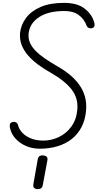

<svg xmlns="http://www.w3.org/2000/svg" viewBox="-20 -1024 680 1335"><path d="M256.5 10Q204.5 10 161.2 -8.8Q118 -27.5 89.2 -58.8Q60.5 -90 51 -128Q46 -145.5 48.5 -158.2Q51 -171 65 -175Q80 -179 91 -173.5Q102 -168 106 -152Q112.5 -126 134.5 -101.8Q156.5 -77.5 193.8 -62Q231 -46.5 281.5 -46.5Q337 -46.5 388.5 -70.8Q440 -95 475.5 -143Q511 -191 517.5 -261Q525 -340.5 478.2 -401.5Q431.5 -462.5 327.5 -521.5Q282 -547 242.5 -576.5Q203 -606 174 -639.8Q145 -673.5 130.2 -712.2Q115.5 -751 119.5 -796Q126 -852 161 -899.2Q196 -946.5 261.5 -975.2Q327 -1004 424.5 -1004Q513.5 -1004 563.5 -967.8Q613.5 -931.5 632 -878Q639.5 -858.5 637.2 -845.8Q635 -833 622.5 -829Q609 -825 597.5 -829.8Q586 -834.5 581 -848Q565.5 -891.5 527.5 -919.5Q489.5 -947.5 428 -947.5Q315.5 -947.5 250.8 -904.2Q186 -861 179 -791.5Q175.5 -757 188.2 -727.2Q201 -697.5 227.8 -670.2Q254.5 -643 293 -616.8Q331.5 -590.5 379 -563Q425 -537 463.8 -505.5Q502.5 -474 530.2 -435.8Q558 -397.5 570.8 -351.5Q583.5 -305.5 578 -250.5Q571.5 -186.5 545.5 -137.8Q519.5 -89 477.2 -56.2Q435 -23.5 379 -6.8Q323 10 256.5 10ZM238 291Q223.5 289.5 216.2 281Q209 272.5 212.5 254L242.5 83.5Q245.5 66.5 255.8 60.8Q266 55 281.5 56.5Q296.5 58 304.5 65.8Q312.5 73.5 309.5 90.5L277.5 263Q274.5 280 263.5 286.2Q252.5 292.5 238 291Z"/></svg>

Font: Edu NSW ACT Hand
Style: Regular
Weight: 400
Designer: Tina and Corey Anderson, Eben Sorkin, Mirko Velimirovic
Foundry: Sorkin Type Co.
Version: Version 2.000